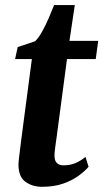

<svg xmlns="http://www.w3.org/2000/svg" viewBox="-20 -708 398 738"><path d="M198 -183.5Q195.5 -166.5 193.8 -153.5Q192 -140.5 190.8 -130Q189.5 -119.5 189.5 -109Q189.5 -91 198.2 -81.8Q207 -72.5 224 -72.5Q250 -72.5 270.8 -81.5Q291.5 -90.5 308.5 -105L320.5 -67Q307 -51 282.8 -33Q258.5 -15 223.5 -2.5Q188.5 10 141.5 10Q104.5 10 77.8 -9.2Q51 -28.5 51 -75.5Q51 -79.5 51.5 -85.5Q52 -91.5 53.2 -102.5Q54.5 -113.5 56.8 -131.8Q59 -150 62.5 -177.5L102.5 -481H38L48 -527L115 -549.5Q128 -562 141.5 -586Q155 -610 167 -637.8Q179 -665.5 188 -688.5H267.5L247 -551H357.5L348 -481H237.5Z"/></svg>

Font: Merriweather 28pt
Style: Bold Italic
Weight: 700
Italic angle: -7.8°
Version: Version 2.101